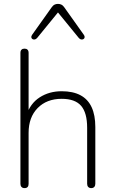

<svg xmlns="http://www.w3.org/2000/svg" viewBox="-20 -961 593 987"><path d="M106 6Q96 6 90.5 0Q85 -6 85 -16V-689Q85 -700 90.5 -705.5Q96 -711 106 -711Q116 -711 121.5 -705.5Q127 -700 127 -689V-366H115Q135 -429 184 -460.5Q233 -492 297 -492Q355 -492 393.5 -471.5Q432 -451 451 -410Q470 -369 470 -308V-16Q470 -6 464.5 0Q459 6 449 6Q439 6 433.5 0Q428 -6 428 -16V-304Q428 -381 397 -417Q366 -453 297 -453Q220 -453 173.5 -405.5Q127 -358 127 -278V-16Q127 6 106 6ZM171 -766Q165 -759 158.5 -758Q152 -757 147 -760Q142 -763 141 -769Q140 -775 145 -782L246 -924Q253 -934 261 -937.5Q269 -941 278 -941Q287 -941 295 -937.5Q303 -934 310 -924L411 -782Q416 -775 415 -769Q414 -763 409 -760Q404 -757 397.5 -758Q391 -759 385 -766L278 -897Z"/></svg>

Font: Nunito ExtraLight
Style: Regular
Weight: 200
Designer: Vernon Adams
Foundry: Vernon Adams
Version: Version 3.602